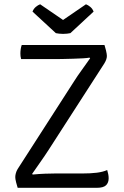

<svg xmlns="http://www.w3.org/2000/svg" viewBox="-20 -898 592 918"><path d="M334 -509Q350 -534.5 369.5 -561.2Q389 -588 411 -619.5L408 -622.5Q399 -620.5 377.2 -619.2Q355.5 -618 329.8 -617.2Q304 -616.5 282.2 -616Q260.5 -615.5 251 -615.5H81Q79 -622 78.2 -628.8Q77.5 -635.5 77.5 -642Q77.5 -652.5 79 -662.8Q80.5 -673 84 -683H479.5Q484.5 -667 486.8 -657Q489 -647 490 -641Q491 -635 491 -630.5Q491 -622.5 488 -613.8Q485 -605 479 -595L212.5 -181.5Q195.5 -155 174.2 -124.8Q153 -94.5 133.5 -66.5L136.5 -63.5Q168 -66.5 195.2 -67.5Q222.5 -68.5 241 -68.5H371.5Q413 -68.5 442.8 -72.2Q472.5 -76 492.5 -85Q495.5 -75.5 497.5 -65.5Q499.5 -55.5 499.5 -45.5Q499.5 -24.5 487 -12.2Q474.5 0 442.5 0H64.5Q59.5 -16.5 57 -26.2Q54.5 -36 53.8 -41.5Q53 -47 53 -51.5Q53 -60 55.8 -70Q58.5 -80 64.5 -90ZM391 -877.5Q401 -874 411.8 -865Q422.5 -856 427.5 -842.5L316.5 -739.5Q309.5 -738 300.2 -737Q291 -736 281.5 -736Q272 -736 263 -737Q254 -738 247 -739.5L135.5 -842.5Q140.5 -856 151.2 -865Q162 -874 172 -877.5L281.5 -802.5Z"/></svg>

Font: Signika Light Light
Style: Regular
Weight: 300
Version: Version 2.001